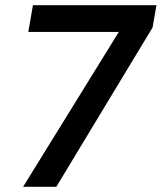

<svg xmlns="http://www.w3.org/2000/svg" viewBox="-20 -720 623 740"><path d="M69 0 438 -597H89L107 -700H583L568 -614L197 0Z"/></svg>

Font: DM Sans 18pt SemiBold
Style: Italic
Weight: 600
Italic angle: -10°
Designer: Colophon Foundry, Jonny Pinhorn
Foundry: Colophon Foundry
Version: Version 4.004;gftools[0.9.30]